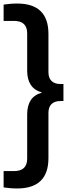

<svg xmlns="http://www.w3.org/2000/svg" viewBox="-38 -838 386 1088"><path d="M59 230Q37.5 230 18 228.2Q-1.5 226.5 -17.5 224V131.5H41.5Q116 131.5 116 61V-190Q116 -238.5 136 -269.8Q156 -301 200.5 -313.5Q156 -326.5 136 -357.8Q116 -389 116 -437.5V-649Q116 -719.5 41.5 -719.5H-17.5V-812Q-1.5 -814.5 18 -816.2Q37.5 -818 59 -818Q236.5 -818 236.5 -646V-429Q236.5 -396 254.2 -379Q272 -362 303.5 -362H321.5V-265.5H303.5Q272 -265.5 254.2 -248.5Q236.5 -231.5 236.5 -198.5V58Q236.5 230 59 230Z"/></svg>

Font: Encode Sans Cnd SmBold
Style: Regular
Weight: 600
Width: 3
Designer: Multiple Designers
Foundry: Impallari Type
Version: Version 3.002; ttfautohint (v1.8.3) -l 8 -r 50 -G 200 -x 14 